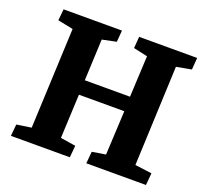

<svg xmlns="http://www.w3.org/2000/svg" viewBox="-122 -845 1045 986"><g transform="rotate(20 401.0 -351.5)"><path d="M536 -318H288L277 -78L360 -65L354 0H32L38 -64L118 -76L142 -624L58 -641L64 -703H383L378 -640L301 -624L291 -398H538L549 -623L472 -640L477 -703H794L789 -638L707 -623L684 -78L776 -66L770 0H444L450 -65L524 -77Z"/></g></svg>

Font: Literata 18pt
Style: Bold Italic
Weight: 700
Italic angle: -2°
Designer: Latin by Veronika Burian and Jose Scaglione. Greek by Irene Vlachou. Cyrillic by Vera Evstafieva
Foundry: TypeTogether
Version: Version 3.103;gftools[0.9.29]